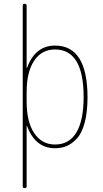

<svg xmlns="http://www.w3.org/2000/svg" viewBox="-20 -770 540 1010"><path d="M120.1 -285.2V-235.4Q120.1 -128.9 160.2 -69.3Q200.2 -9.8 269.5 -9.8Q343.8 -9.8 381.8 -73.2Q419.9 -136.7 419.9 -259.8Q419.9 -509.8 269.5 -509.8Q199.2 -509.8 159.7 -450.7Q120.1 -391.6 120.1 -285.2ZM99.6 210V-740.2Q99.6 -750 109.9 -750Q120.1 -750 120.1 -740.2V-414.1Q120.1 -413.1 121.1 -413.1Q123 -413.1 123 -415Q166 -530.3 269.5 -530.3Q439.5 -530.3 440.4 -259.8Q440.4 -179.7 425.3 -124Q410.2 -68.4 383.8 -40.5Q357.4 -12.7 330.1 -1.5Q302.7 9.8 269.5 9.8Q166 9.8 123 -105.5Q123 -107.4 121.1 -107.4Q120.1 -107.4 120.1 -106.4V210Q120.1 219.7 109.9 219.7Q99.6 219.7 99.6 210Z"/></svg>

Font: Rounded-L Mgen+ 2m thin
Style: Regular
Weight: 100
Designer: [Source Han Sans]
Ryoko NISHIZUKA  (kana & ideographs); Paul D. Hunt (Latin, Greek & Cyrillic); Wenlong ZHANG  (bopomofo
Version: Version 1.059.20150602